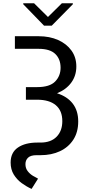

<svg xmlns="http://www.w3.org/2000/svg" viewBox="-20 -952 549 1190"><path d="M72.3 -727.5H219.7Q287.6 -727.5 340.1 -704.1Q392.6 -680.7 422.9 -638.7Q453.1 -596.7 453.1 -540Q453.1 -482.4 421.4 -439.5Q389.6 -396.5 333.5 -374Q396.5 -354 430.7 -310.1Q464.8 -266.1 464.8 -199.2Q464.8 -133.3 434.6 -86.4Q404.3 -39.6 351.8 -14.9Q299.3 9.8 231.4 9.8H207Q169.9 9.8 153.8 25.4Q137.7 41 137.7 65.4Q137.7 90.8 151.4 108.4Q165 126 183.3 137.2Q201.7 148.4 215.8 155.3L175.8 218.8Q145 205.1 115 183.3Q85 161.6 65.4 129.9Q45.9 98.1 45.9 55.7Q45.9 -6.8 91.1 -37.6Q136.2 -68.4 211.9 -68.4H231.4Q295.4 -68.4 330.8 -104.5Q366.2 -140.6 366.2 -201.2Q366.2 -266.1 325.9 -300Q285.6 -334 210 -334H140.6V-412.1H210Q288.1 -412.1 321.8 -446.8Q355.5 -481.4 355.5 -532.2Q355.5 -585.9 322.5 -617.7Q289.6 -649.4 219.7 -649.4H72.3ZM191.4 -931.6 277.3 -846.7 363.3 -931.6H431.6V-925.8L300.8 -793H252.9L124 -925.8V-931.6Z"/></svg>

Font: Inter Display
Style: Regular
Weight: 400
Designer: Rasmus Andersson
Foundry: rsms
Version: Version 4.001;git-9221beed3